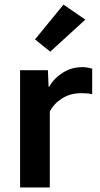

<svg xmlns="http://www.w3.org/2000/svg" viewBox="-20 -829 441 849"><path d="M68.8 0H200.2V-335.4Q217.3 -370.1 254.2 -393.6Q291 -417 339.4 -417Q353.5 -417 365.2 -416Q377 -415 387.7 -412.6V-525.4Q381.8 -527.3 369.1 -529.8Q356.4 -532.2 344.2 -532.2Q296.9 -532.2 257.8 -507.6Q218.8 -482.9 197.8 -445.8H194.8L191.9 -518.6H68.8ZM134.8 -654.8 202.1 -600.6 357.4 -742.2 260.7 -808.6Z"/></svg>

Font: Roboto Flex
Style: wght 600 wdth 140 opsz 13.0 GRAD 0.00 slnt 0.00 XTRA 468 XOPQ 96 YOPQ 79 YTLC 514 YTUC 712 YTAS 750 YTDE -203.00 YTFI 738
Weight: 600
Width: 8
Designer: Berlow after Robertson
Foundry: Google
Version: Version 3.100